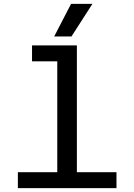

<svg xmlns="http://www.w3.org/2000/svg" viewBox="-20 -969 690 989"><path d="M275 0V-735H376V0ZM72 0V-82H580V0ZM145 -653V-735H325V-653ZM259 -781 346 -949H456L348 -781Z"/></svg>

Font: Azeret Mono Thin
Style: Regular
Weight: 400
Version: Version 1.002